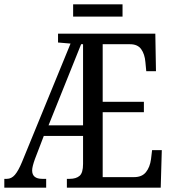

<svg xmlns="http://www.w3.org/2000/svg" viewBox="-21 -870 801 890"><path d="M-1 -41H11Q32 -41 48 -59.5Q64 -78 81 -119L306 -668L248 -673V-714H699L702 -540H657L653 -582Q650 -619 633.5 -642Q617 -665 582 -665H455V-398H646V-350H455V-49H601Q637 -49 655.5 -72Q674 -95 679 -132L684 -174H729L724 0H289V-41H302Q332 -41 348 -55Q364 -69 364 -110V-240H182L141 -133Q128 -97 128 -80Q128 -41 175 -41H193V0H-1ZM364 -289V-665H355L204 -289ZM318 -850H547V-793H318Z"/></svg>

Font: Noto Serif Cond
Style: Regular
Weight: 400
Width: 3
Designer: Monotype Design Team
Foundry: Monotype Imaging Inc.
Version: Version 1.001